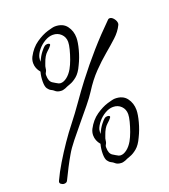

<svg xmlns="http://www.w3.org/2000/svg" viewBox="-125 -743 753 854"><g transform="rotate(-20 251.0 -316.0)"><path d="M306 -572Q306 -551 297 -517Q288 -483 273 -453Q259 -422 241.5 -407.5Q224 -393 208 -387.5Q192 -382 182 -377Q178 -376 173.5 -374.5Q169 -373 164 -373Q144 -373 133 -384Q129 -388 120.5 -392Q112 -396 105 -406Q98 -416 98 -439Q98 -463 104 -485Q86 -506 86 -531Q86 -546 93 -560Q112 -596 141 -616Q170 -636 196.5 -644Q223 -652 233 -652Q270 -652 288 -628Q306 -604 306 -572ZM265 -567Q265 -590 249.5 -605Q234 -620 211 -620Q192 -620 172.5 -608.5Q153 -597 139 -580Q125 -563 121 -547Q120 -541 119.5 -536Q119 -531 119 -526Q130 -550 142.5 -566Q155 -582 161 -586Q166 -590 174 -590Q180 -590 183.5 -587.5Q187 -585 184 -580Q179 -572 163.5 -558.5Q148 -545 137 -513Q131 -499 130.5 -489.5Q130 -480 123 -469Q122 -467 122 -460Q122 -432 137 -422.5Q152 -413 162 -408Q168 -406 172 -406Q186 -406 201.5 -418Q217 -430 229 -451Q238 -467 246 -489Q254 -511 259.5 -532.5Q265 -554 265 -567ZM500 -561Q487 -534 462 -511Q437 -488 406.5 -462.5Q376 -437 344 -404Q312 -371 283 -325Q269 -303 244.5 -273Q220 -243 192.5 -210Q165 -177 141 -147Q117 -117 104 -94Q91 -72 76.5 -44Q62 -16 49 11Q45 20 33 20Q25 20 18 14.5Q11 9 15 0Q31 -35 54.5 -74Q78 -113 104 -151Q130 -189 154 -219Q184 -257 214 -300Q244 -343 273 -381Q319 -441 366 -494.5Q413 -548 466 -600Q469 -603 474 -603Q484 -603 493 -591.5Q502 -580 502 -569Q502 -565 500 -561ZM447 -179Q447 -158 438 -124Q429 -90 414 -60Q400 -29 382.5 -14.5Q365 0 349 5.5Q333 11 323 16Q319 17 314.5 18.5Q310 20 305 20Q285 20 274 9Q270 5 261.5 1Q253 -3 246 -13Q239 -23 239 -46Q239 -70 245 -92Q227 -113 227 -138Q227 -153 234 -167Q253 -203 282 -223Q311 -243 337.5 -251Q364 -259 374 -259Q411 -259 429 -235Q447 -211 447 -179ZM406 -174Q406 -197 391 -212Q376 -227 353 -227Q334 -227 314.5 -215.5Q295 -204 281 -187Q267 -170 262 -154Q261 -148 260.5 -143Q260 -138 260 -133Q271 -157 283.5 -173Q296 -189 302 -193Q307 -197 315 -197Q321 -197 324.5 -194.5Q328 -192 325 -187Q320 -179 304.5 -165.5Q289 -152 278 -120Q272 -106 271.5 -96.5Q271 -87 264 -76Q263 -74 263 -67Q263 -39 278 -29.5Q293 -20 303 -15Q309 -13 313 -13Q327 -13 342.5 -25Q358 -37 370 -58Q379 -74 387 -96Q395 -118 400.5 -139.5Q406 -161 406 -174Z"/></g></svg>

Font: Ingrid Darling
Style: Regular
Weight: 400
Designer: Robert E. Leuschke
Foundry: Robert E. Leuschke
Version: Version 1.010; ttfautohint (v1.8.3)